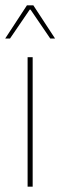

<svg xmlns="http://www.w3.org/2000/svg" viewBox="-20 -700 227 720"><path d="M83.5 0V-485.5H102.5V0ZM81 -680H105L186.5 -555.5H168.5L94.5 -664H91.5L17.5 -555.5H-0.5Z"/></svg>

Font: Anek Tamil Thin
Style: Regular
Weight: 250
Designer: Aadarsh Rajan (Tamil), Yesha Goshar (Latin)
Foundry: Ek Type
Version: Version 1.003